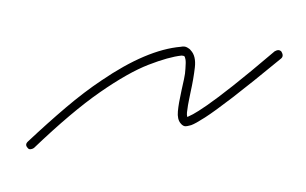

<svg xmlns="http://www.w3.org/2000/svg" viewBox="-48 -363 683 428"><g transform="rotate(-20 293.5 -149.0)"><path d="M351 -59Q348 -59 346 -59.5Q344 -60 342 -60Q333 -61 330 -71Q326 -82 333.5 -98Q341 -114 357 -139Q364 -150 371 -161Q378 -172 382 -182Q388 -195 389 -201Q390 -207 389 -209Q389 -209 387.5 -210Q386 -211 384 -212Q356 -219 307.5 -218Q259 -217 185 -197.5Q111 -178 4 -131Q0 -130 -4 -131Q-8 -132 -9 -136Q-13 -145 -4 -149Q52 -173 102 -191.5Q152 -210 197 -221Q315 -251 389 -231Q397 -230 401.5 -225Q406 -220 407 -216Q414 -200 402.5 -177Q391 -154 375 -129Q369 -119 364 -111Q359 -103 355 -95Q351 -88 350 -84.5Q349 -81 349 -79Q352 -79 363 -80.5Q374 -82 399 -88.5Q424 -95 468 -109.5Q512 -124 582 -150Q593 -152 596 -144Q598 -133 590 -130Q508 -101 459 -85.5Q410 -70 385.5 -64.5Q361 -59 351 -59Z"/></g></svg>

Font: Redacted Script Light
Style: Regular
Weight: 300
Designer: Christian Naths
Foundry: Christian Naths
Version: Version 1.001; ttfautohint (v1.8.3)